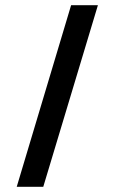

<svg xmlns="http://www.w3.org/2000/svg" viewBox="-20 -715 445 745"><path d="M359.9 -694.8 147.9 9.8H44.9L255.9 -694.8Z"/></svg>

Font: D-DIN-PRO
Style: Bold
Weight: 700
Designer: Charles Nix
Foundry: Datto Inc.
Version: Version 1.000;hotconv 1.0.109;makeotfexe 2.5.65596